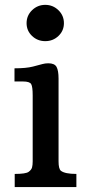

<svg xmlns="http://www.w3.org/2000/svg" viewBox="-20 -763 367 783"><path d="M164.6 -595.2Q132.8 -595.2 110.6 -616.5Q88.4 -637.7 88.4 -668.5Q88.4 -699.7 110.8 -721.4Q133.3 -743.2 164.6 -743.2Q195.8 -743.2 218.3 -721.4Q240.7 -699.7 240.7 -668.5Q240.7 -637.7 218.5 -616.5Q196.3 -595.2 164.6 -595.2ZM40 -53.7Q85.4 -53.7 96.9 -62.3Q108.4 -70.8 110.8 -80.6Q113.3 -90.3 113.3 -105V-374Q113.3 -409.2 107.2 -419.9Q101.1 -430.7 74.2 -430.7H39.1V-484.4Q86.9 -484.4 114.3 -491.5Q141.6 -498.5 152.8 -501.7Q164.1 -504.9 177.2 -504.9Q202.6 -504.9 210.7 -490Q218.8 -475.1 218.8 -442.4V-105Q218.8 -74.2 228.5 -66.4Q245.1 -53.7 291.5 -53.7V0H40Z"/></svg>

Font: Arbutus Slab
Style: Regular
Weight: 400
Designer: Karolina Lach
Foundry: Karolina Lach
Version: Version 1.001; ttfautohint (v0.92) -l 10 -r 16 -G 200 -x 7 -